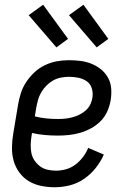

<svg xmlns="http://www.w3.org/2000/svg" viewBox="-20 -782 540 810"><path d="M210 8Q181 8 152.5 2Q124 -4 101 -18Q78 -32 61.5 -54.5Q45 -77 37.5 -104Q30 -131 30.5 -160.5Q31 -190 36 -219L56 -339Q60 -364 68 -389Q76 -414 91 -436.5Q106 -459 126 -477.5Q146 -496 170.5 -507.5Q195 -519 220 -523.5Q245 -528 270 -528Q295 -528 319.5 -525Q344 -522 366 -513Q388 -504 406 -489.5Q424 -475 435.5 -454.5Q447 -434 449 -409.5Q451 -385 447 -360Q443 -336 433 -313Q423 -290 405.5 -272Q388 -254 365.5 -241.5Q343 -229 319 -222Q295 -215 271 -212.5Q247 -210 224 -210Q196 -210 168.5 -212.5Q141 -215 115 -221L113 -208Q110 -190 109.5 -171.5Q109 -153 112.5 -136Q116 -119 126 -104.5Q136 -90 149.5 -80Q163 -70 180.5 -66Q198 -62 217 -62Q237 -62 258.5 -68Q280 -74 298 -87.5Q316 -101 330 -119.5Q344 -138 352 -158L418 -130Q405 -100 383.5 -73Q362 -46 334 -27Q306 -8 274 0Q242 8 210 8ZM224 -280Q239 -280 254.5 -281.5Q270 -283 285 -287Q300 -291 314.5 -298Q329 -305 341.5 -316Q354 -327 361 -341.5Q368 -356 370 -371Q373 -391 367 -410Q361 -429 345.5 -439.5Q330 -450 310.5 -454Q291 -458 271 -458Q254 -458 236.5 -454.5Q219 -451 204 -442.5Q189 -434 176 -421Q163 -408 154 -392.5Q145 -377 140.5 -360.5Q136 -344 133 -328L127 -291Q150 -285 174.5 -282.5Q199 -280 224 -280ZM388 -582 271 -718 332 -762 437 -618ZM218 -582 101 -718 162 -762 267 -618Z"/></svg>

Font: Iosevka Term Curly
Style: Italic
Weight: 400
Italic angle: -9°
Designer: Belleve Invis
Foundry: Belleve Invis
Version: Version 32.3.0